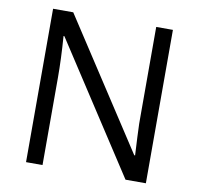

<svg xmlns="http://www.w3.org/2000/svg" viewBox="-79 -797 913 880"><g transform="rotate(10 377.0 -357.0)"><path d="M655.8 0H561L170.9 -599.1H167Q174.8 -493.7 174.8 -405.8V0H98.1V-713.9H191.9L581.1 -117.2H585Q584 -130.4 580.6 -201.9Q577.1 -273.4 578.1 -304.2V-713.9H655.8Z"/></g></svg>

Font: f04293028
Style: Regular
Weight: 400
Foundry: Ascender Corporation
Version: Version 1.10